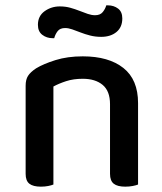

<svg xmlns="http://www.w3.org/2000/svg" viewBox="-20 -693 606 719"><path d="M392 -303Q392 -352 364.5 -375Q337 -398 290 -398Q255 -398 227.5 -389Q200 -380 180 -369V-2Q173 1 160.5 3.5Q148 6 133 6Q104 6 90 -5Q76 -16 76 -42V-372Q76 -395 85 -409Q94 -423 115 -437Q143 -454 188 -468Q233 -482 290 -482Q387 -482 442 -438.5Q497 -395 497 -307V-2Q490 1 477 3.5Q464 6 449 6Q420 6 406 -5Q392 -16 392 -42ZM204 -669Q225 -669 243 -664Q261 -659 277.5 -652.5Q294 -646 308.5 -641Q323 -636 336 -636Q355 -636 364.5 -647.5Q374 -659 378 -673H384Q406 -673 422 -661Q438 -649 438 -624Q438 -591 416 -573Q394 -555 359 -555Q337 -555 317.5 -560Q298 -565 281.5 -571.5Q265 -578 250.5 -583Q236 -588 224 -588Q205 -588 196 -576.5Q187 -565 183 -550H177Q155 -550 138.5 -562.5Q122 -575 122 -600Q122 -633 147 -651Q172 -669 204 -669Z"/></svg>

Font: Baloo Da 2 Medium
Style: Regular
Weight: 500
Designer: Noopur Datye, Sulekha Rajkumar and Ek Type
Foundry: Ek Type
Version: Version 1.640;hotconv 1.0.111;makeotfexe 2.5.65597; ttfautoh